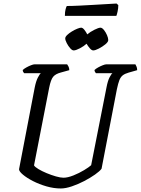

<svg xmlns="http://www.w3.org/2000/svg" viewBox="-20 -1069 798 1089"><path d="M325 0Q285 0 243.5 -12Q202 -24 167 -42Q132 -60 110 -78.5Q88 -97 88 -109L177 -573Q184 -608 194.5 -628.5Q205 -649 212 -654H117Q115 -656 112 -660.5Q109 -665 109 -672Q116 -679 129.5 -686.5Q143 -694 156 -699Q169 -704 175 -704H361Q364 -700 368.5 -691.5Q373 -683 373 -671L326 -658Q295 -650 281.5 -633.5Q268 -617 259 -572L173 -131Q178 -122 198 -110Q218 -98 244.5 -87Q271 -76 297 -68.5Q323 -61 340 -61Q364 -61 396.5 -74Q429 -87 457 -104Q485 -121 497 -132L584 -573Q591 -610 601 -629.5Q611 -649 618 -654H524Q522 -656 519 -661Q516 -666 516 -672Q523 -679 536.5 -686.5Q550 -694 563 -699Q576 -704 582 -704H748Q750 -700 754 -692Q758 -684 758 -671L709 -657Q688 -651 676 -641.5Q664 -632 657 -614Q650 -596 643 -563L556 -112Q546 -98 519 -79Q492 -60 457.5 -42Q423 -24 387.5 -12Q352 0 325 0ZM398 -783Q389 -783 378 -795.5Q367 -808 358.5 -824.5Q350 -841 350 -851Q350 -860 361 -870.5Q372 -881 387.5 -890.5Q403 -900 418 -906Q433 -912 440 -912Q449 -912 458.5 -900Q468 -888 475 -874Q491 -888 515 -900Q539 -912 550 -912Q559 -912 569.5 -899Q580 -886 587 -869.5Q594 -853 594 -842Q594 -831 577.5 -817.5Q561 -804 540.5 -793.5Q520 -783 509 -783Q500 -783 489.5 -795Q479 -807 471 -821Q456 -807 433 -795Q410 -783 398 -783ZM348 -979Q348 -1002 352 -1016.5Q356 -1031 359 -1035Q389 -1035 429.5 -1037Q470 -1039 512 -1041.5Q554 -1044 589 -1046Q624 -1048 641 -1049L651 -1040Q651 -1022 647 -1004Q643 -986 640 -979Z"/></svg>

Font: Texturina
Style: Italic
Weight: 400
Italic angle: -11°
Designer: Guillermo Torres Carreño
Foundry: Omnibus-Type
Version: Version 1.002; ttfautohint (v1.8.3)